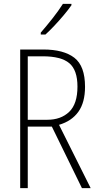

<svg xmlns="http://www.w3.org/2000/svg" viewBox="-20 -969 507 989"><path d="M203 -714Q308 -714 363 -671.5Q418 -629 418 -522Q418 -441 383.5 -393Q349 -345 284 -326L447 0H402L247 -317H123V0H84V-714ZM200 -679H123V-352H223Q294 -352 336.5 -393Q379 -434 379 -523Q379 -608 337 -643.5Q295 -679 200 -679ZM348 -942Q332 -919 308.5 -891Q285 -863 260 -836.5Q235 -810 214 -791H190V-801Q222 -838 251.5 -875.5Q281 -913 304 -949H348Z"/></svg>

Font: Noto Sans Khmer UI Condensed ExtraLight
Style: Regular
Weight: 200
Width: 3
Designer: Danh Hong and the Monotype Design Team
Foundry: Monotype Imaging Inc.
Version: Version 2.002; ttfautohint (v1.8.4.7-5d5b)